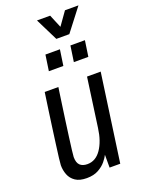

<svg xmlns="http://www.w3.org/2000/svg" viewBox="-171 -996 799 1083"><g transform="rotate(-20 228.0 -454.0)"><path d="M156 12Q113 12 88 -5Q63 -22 52.5 -49Q42 -76 42 -106Q42 -114 46 -147.5Q50 -181 56.5 -228.5Q63 -276 70 -328Q77 -380 83.5 -425Q90 -470 94 -498Q98 -526 98 -526H180Q180 -526 176 -499Q172 -472 166 -429.5Q160 -387 153 -337.5Q146 -288 140 -242.5Q134 -197 130 -165Q126 -133 126 -125Q126 -91 141.5 -76Q157 -61 186 -61Q236 -61 268.5 -108.5Q301 -156 311 -232L352 -526H434L360 0H296V-77Q289 -62 272 -41Q255 -20 226.5 -4Q198 12 156 12ZM310 -628 324 -723H411L397 -628ZM160 -628 174 -723H261L247 -628ZM262 -785 195 -920H274L307 -841L363 -920H444L340 -785Z"/></g></svg>

Font: Archivo Narrow
Style: Italic
Weight: 400
Italic angle: -8°
Designer: Hector Gatti
Foundry: Omnibus-Type
Version: Version 3.002